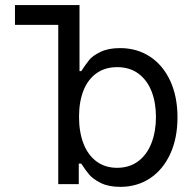

<svg xmlns="http://www.w3.org/2000/svg" viewBox="-20 -727 763 758"><path d="M210 -628.9H39.1V-707H293.9V-446.3H300.8Q319.8 -475.1 332.8 -491Q345.7 -506.8 376.5 -522Q407.2 -537.1 454.1 -537.1Q520.5 -537.1 571.8 -503.7Q623 -470.2 651.9 -408.2Q680.7 -346.2 680.7 -263.7Q680.7 -181.2 651.9 -118.9Q623 -56.6 572 -22.9Q521 10.7 455.1 10.7Q408.7 10.7 377.9 -4.6Q347.2 -20 332.3 -37.6Q317.4 -55.2 300.8 -81.1H291V0H210ZM442.4 -64.5Q491.2 -64.5 525.9 -90.6Q560.5 -116.7 578.1 -162.4Q595.7 -208 595.7 -265.6Q595.7 -321.8 578.4 -366.2Q561 -410.6 526.6 -436.3Q492.2 -461.9 442.4 -461.9Q394.5 -461.9 360.6 -437.5Q326.7 -413.1 309.3 -368.9Q292 -324.7 292 -265.6Q292 -205.6 309.6 -160.2Q327.1 -114.7 361.1 -89.6Q395 -64.5 442.4 -64.5Z"/></svg>

Font: Pretendard
Style: Regular
Weight: 400
Designer: Base glyphs from Inter by Rasmus Andersson; Hangeul glyphs from Noto Sans CJK(Source Han Sans) by Jang Soo-young and Kan
Foundry: Kil Hyung-jin
Version: Version 1.309